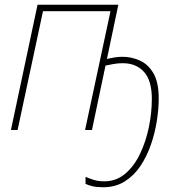

<svg xmlns="http://www.w3.org/2000/svg" viewBox="-20 -547 732 808"><path d="M414 241Q387 241 368.5 236.5Q350 232 340 227V197Q353 203 373 209.5Q393 216 419 216Q469 216 506.5 184.5Q544 153 569 101Q594 49 606.5 -12Q619 -73 619 -131Q619 -208 586 -244.5Q553 -281 497 -281Q475 -281 457 -277.5Q439 -274 424 -271L367 0H338L445 -500H161L54 0H26L138 -527H478L430 -299Q443 -302 460 -305Q477 -308 496 -308Q533 -308 568 -292.5Q603 -277 625.5 -239Q648 -201 648 -132Q648 -89 640 -38Q632 13 615 62Q598 111 571 151.5Q544 192 505 216.5Q466 241 414 241Z"/></svg>

Font: Noto Sans SemiCondensed Thin
Style: Italic
Weight: 100
Width: 4
Italic angle: -12°
Designer: Monotype Design Team
Foundry: Monotype Imaging Inc.
Version: Version 2.013; ttfautohint (v1.8.4.7-5d5b)